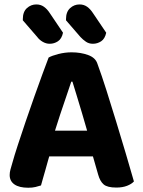

<svg xmlns="http://www.w3.org/2000/svg" viewBox="-20 -857 659 887"><path d="M314.7 -479.6H309.2Q298.8 -448.3 285.5 -409.3Q272.2 -370.3 257.9 -327.8Q243.6 -285.3 230.7 -242.9L212.8 -153.4Q206.8 -133.9 201.2 -113Q195.6 -92.1 189.8 -72.1Q184 -52.1 178.8 -33.8Q173.6 -15.5 169.4 -0.3Q157.8 3.5 143.8 6.9Q129.9 10.3 110.5 10.3Q68.7 10.3 46.7 -5.1Q24.7 -20.4 24.7 -48.5Q24.7 -61.3 28.4 -74.2Q32.2 -87.2 37 -104.2Q45.9 -136.7 62.3 -186.9Q78.6 -237 98.5 -295.4Q118.4 -353.8 138.7 -411Q159 -468.2 176.5 -515.9Q193.9 -563.6 204.6 -591.1Q219.4 -599.7 249.8 -607.5Q280.3 -615.3 310.2 -615.3Q353 -615.3 387.1 -602.8Q421.2 -590.4 430 -562.7Q449.4 -510 471.6 -440.3Q493.8 -370.6 516.8 -294.9Q539.9 -219.2 561.2 -147.6Q582.5 -76 598.7 -18.8Q587.9 -6.8 566.9 1.4Q545.9 9.5 517.5 9.5Q475.7 9.5 458.8 -5.1Q442 -19.6 433.5 -50.3L401.3 -162.4L384.2 -247.4Q371.8 -291.6 359 -333.9Q346.2 -376.1 335 -413.5Q323.7 -451 314.7 -479.6ZM146.4 -134.6 205.1 -253.3H439.3L459.1 -134.6ZM152 -686.2 85.5 -763.1V-769.2Q85.5 -802.3 104.2 -819.4Q123 -836.5 147.8 -836.5Q168 -836.5 182.9 -825.8Q197.9 -815.2 210 -796.5L271.1 -705.8Q265.1 -677.7 247.7 -666.3Q230.4 -654.8 209.8 -654.8Q192.7 -654.8 177.2 -663.9Q161.8 -672.9 152 -686.2ZM351.5 -686.2 285 -763.1V-769.2Q285 -802.1 303.7 -819.3Q322.3 -836.5 347.4 -836.5Q367.5 -836.5 382.5 -825.8Q397.4 -815.2 409.5 -796.5L470.7 -705.8Q464.6 -677.7 447.3 -666.3Q429.9 -654.8 409.3 -654.8Q390.7 -654.8 376.9 -664.3Q363.1 -673.7 351.5 -686.2Z"/></svg>

Font: Baloo Paaji 2
Style: Regular
Weight: 400
Designer: Shuchita Grover, Noopur Datye and Ek Type
Foundry: Ek Type
Version: Version 1.700